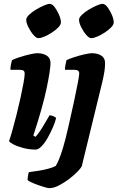

<svg xmlns="http://www.w3.org/2000/svg" viewBox="-20 -776 610 996"><path d="M165 0Q133 0 102 -8Q71 -16 50.5 -26.5Q30 -37 27 -44Q34 -64 44.5 -101Q55 -138 66 -182Q77 -226 86.5 -269Q96 -312 102 -345.5Q108 -379 108 -394Q108 -405 102 -409.5Q96 -414 79 -414H34Q34 -428 37 -442Q40 -456 42 -464Q56 -471 82 -479.5Q108 -488 134.5 -494Q161 -500 173 -500Q203 -500 222.5 -487.5Q242 -475 242 -449Q242 -415 222 -318.5Q202 -222 153 -73L164 -66Q174 -76 187.5 -96Q201 -116 214 -139Q227 -162 237 -178Q246 -178 257.5 -173Q269 -168 271 -163Q266 -142 254 -114.5Q242 -87 227 -60.5Q212 -34 195.5 -17Q179 0 165 0ZM179 -578Q168 -578 153 -595.5Q138 -613 127 -635.5Q116 -658 116 -673Q116 -685 130.5 -699Q145 -713 166.5 -726Q188 -739 208 -747.5Q228 -756 238 -756Q251 -756 264 -738.5Q277 -721 286.5 -698.5Q296 -676 296 -660Q296 -648 282.5 -634Q269 -620 249 -607Q229 -594 210 -586Q191 -578 179 -578ZM236 200Q230 200 213.5 195.5Q197 191 177.5 184Q158 177 143 170Q128 163 123 158Q123 150 125.5 134.5Q128 119 130 117Q152 114 178.5 110Q205 106 229.5 99.5Q254 93 269 85Q276 74 285.5 52Q295 30 307.5 -11.5Q320 -53 336 -124Q352 -194 364.5 -252Q377 -310 384 -348Q391 -386 391 -394Q391 -405 385 -409.5Q379 -414 362 -414H317Q317 -428 320 -442Q323 -456 325 -464Q339 -471 365 -479.5Q391 -488 417.5 -494Q444 -500 456 -500Q486 -500 505.5 -487.5Q525 -475 525 -449Q525 -428 522 -407.5Q519 -387 511 -352L404 87Q399 97 380.5 116Q362 135 336.5 154Q311 173 284.5 186.5Q258 200 236 200ZM453 -578Q442 -578 427 -595.5Q412 -613 401 -635.5Q390 -658 390 -673Q390 -685 404.5 -699Q419 -713 440.5 -726Q462 -739 482 -747.5Q502 -756 512 -756Q525 -756 538 -738.5Q551 -721 560.5 -698.5Q570 -676 570 -660Q570 -648 556.5 -634Q543 -620 523 -607Q503 -594 484 -586Q465 -578 453 -578Z"/></svg>

Font: Texturina 72pt 72pt Black
Style: Italic
Weight: 900
Italic angle: -11°
Designer: Guillermo Torres Carreño
Foundry: Omnibus-Type
Version: Version 1.002; ttfautohint (v1.8.3)